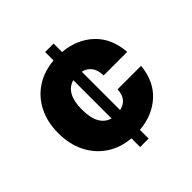

<svg xmlns="http://www.w3.org/2000/svg" viewBox="-173 -789 928 928"><g transform="rotate(-45 291.5 -325.0)"><path d="M35 -327Q35 -402 63.8 -459.5Q92.5 -517 144.8 -551.5Q197 -586 267.5 -592V-649.5H325.5V-591.5Q419.5 -583.5 480.5 -525.8Q541.5 -468 548.5 -369.5H387.5Q386.5 -408.5 370 -429.5Q353.5 -450.5 325.5 -457V-195Q353 -200.5 369.5 -219.5Q386 -238.5 387.5 -274.5H548.5Q539 -178.5 478.8 -123Q418.5 -67.5 325.5 -59.5V0H267.5V-59.5Q197.5 -65.5 145.2 -100.5Q93 -135.5 64 -193.5Q35 -251.5 35 -327ZM196.5 -327Q196.5 -216 267.5 -195.5V-457Q196.5 -437 196.5 -327Z"/></g></svg>

Font: Overused Grotesk ExtraBold
Style: Regular
Weight: 800
Version: Version 0.004